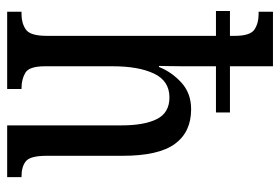

<svg xmlns="http://www.w3.org/2000/svg" viewBox="-146 -654 800 549"><g transform="rotate(90 254.5 -380.0)"><path d="M14 0V-41H21Q47 -41 65 -53.5Q83 -66 83 -113V-597H12V-637H83V-651Q83 -695 65 -707Q47 -719 21 -719H14V-760H170V-637H302V-597H170V-503Q170 -482 169.5 -461Q169 -440 169 -434H172Q186 -470 216.5 -498Q247 -526 293 -526Q358 -526 392 -479.5Q426 -433 426 -330V-113Q426 -66 441.5 -53.5Q457 -41 485 -41H487V0H339V-327Q339 -392 321 -428Q303 -464 259 -464Q212 -464 191 -420Q170 -376 170 -302V-108Q170 -63 188.5 -52Q207 -41 233 -41H235V0Z"/></g></svg>

Font: Noto Serif Bengali ExtraCondensed
Style: Regular
Weight: 400
Width: 2
Designer: Juan Bruce, Universal Thirst, Indian Type Foundry and the Monotype Design Team.
Foundry: Monotype Imaging Inc.
Version: Version 2.003; ttfautohint (v1.8.4.7-5d5b)